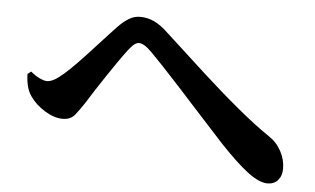

<svg xmlns="http://www.w3.org/2000/svg" viewBox="-43 -672 1086 662"><g transform="rotate(5 500.0 -341.0)"><path d="M903.8 -73.8Q875.6 -73.8 835.8 -103.6Q796.1 -133.5 737.4 -195.4Q719.9 -214.9 692.1 -245Q664.3 -275.1 632.2 -310.6Q600.1 -346.1 568.3 -380.9Q536.6 -415.7 509.4 -444.5Q482.3 -473.2 465.3 -490.2Q450.6 -504.9 440 -511.1Q429.4 -517.4 420.6 -517.4Q413.3 -517.4 405.3 -511.4Q397.2 -505.5 385.9 -491Q373.9 -475.8 356.3 -450.6Q338.6 -425.4 319.5 -396.7Q300.4 -368 283.1 -341.4Q265.7 -314.7 254.4 -296.2Q238.3 -271.3 223.3 -252.7Q208.4 -234.1 180.9 -234.1Q151.8 -234.1 119 -254.1Q86.3 -274.2 67.2 -302.1Q57 -316.6 52.3 -335.2Q47.5 -353.7 46.9 -377.6L58.8 -387Q74.1 -373.9 90.1 -366.4Q106.2 -358.9 115.5 -358.9Q126.5 -358.9 140.2 -366.2Q153.8 -373.4 171.9 -389.3Q191.1 -405.8 215 -430.4Q238.8 -455 263 -481.6Q287.2 -508.2 307.9 -530.4Q328.5 -552.7 339.3 -564.2Q358.4 -584.4 377.1 -596Q395.7 -607.7 417.1 -607.7Q442.9 -607.7 466.4 -596.5Q490 -585.2 515.8 -560.3Q584.9 -496.6 652.7 -434.8Q720.5 -373 782.4 -321.6Q844.3 -270.2 893.1 -237.3Q921.7 -218.8 937.5 -189.5Q953.3 -160.2 953.3 -128.6Q953.3 -104.1 939.9 -88.9Q926.5 -73.8 903.8 -73.8Z"/></g></svg>

Font: Noto Serif HK ExtraLight
Style: Regular
Weight: 200
Designer: Ryoko NISHIZUKA 西塚涼子 (kana & ideographs); Frank Grießhammer (Latin, Greek & Cyrillic); Wenlong ZHANG 张文龙 (bopomofo); San
Foundry: Adobe
Version: Version 2.002-H1;hotconv 1.1.0;makeotfexe 2.6.0